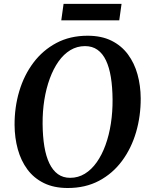

<svg xmlns="http://www.w3.org/2000/svg" viewBox="-20 -932 751 962"><path d="M319.5 10Q250 10 199.8 -14.8Q149.5 -39.5 117.2 -83.2Q85 -127 69.2 -184Q53.5 -241 53 -305.5Q52.5 -394.5 76.5 -475Q100.5 -555.5 147.5 -618Q194.5 -680.5 262.8 -716.8Q331 -753 419 -753Q488.5 -753 538.8 -728Q589 -703 621.2 -659.2Q653.5 -615.5 669 -559.2Q684.5 -503 685 -440Q685.5 -351 661.8 -269.8Q638 -188.5 591.2 -125.5Q544.5 -62.5 476.2 -26.2Q408 10 319.5 10ZM331.5 -41Q371.5 -41 405 -61.5Q438.5 -82 464.5 -118.8Q490.5 -155.5 508.5 -205Q526.5 -254.5 535.5 -312.8Q544.5 -371 544 -434Q543.5 -496 535.5 -545.2Q527.5 -594.5 511 -629.2Q494.5 -664 468.5 -682.5Q442.5 -701 406 -701Q366 -701 332.5 -680.8Q299 -660.5 273.2 -624Q247.5 -587.5 229.5 -538.5Q211.5 -489.5 202.2 -431.8Q193 -374 193.5 -311Q194 -248.5 202.2 -198.5Q210.5 -148.5 227.5 -113.2Q244.5 -78 270.2 -59.5Q296 -41 331.5 -41ZM298.5 -912.5H589L577.5 -830H287Z"/></svg>

Font: Merriweather 36pt SemiBold
Style: Italic
Weight: 600
Italic angle: -7.8°
Version: Version 2.101